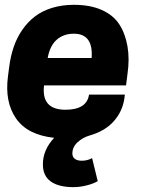

<svg xmlns="http://www.w3.org/2000/svg" viewBox="-20 -563 596 798"><path d="M503.9 -208H163.1Q150.9 -106.9 252 -106.9Q340.8 -106.9 350.1 -169.9H499L497.1 -154.8Q489.3 -100.1 452.9 -59.1Q416.5 -18.1 353 0Q324.2 8.3 302.5 28.1Q280.8 47.9 280.8 75.2Q280.8 89.4 291 97.2Q301.3 105 319.8 105Q343.3 105 362.8 94.2L386.2 189.9Q369.1 200.2 340.6 207.5Q312 214.8 285.2 214.8Q224.1 214.8 191.2 191.4Q158.2 168 158.2 120.1Q158.2 60.1 205.1 9.8Q94.2 -2 46.6 -70.8Q-1 -139.6 13.2 -246.1L18.1 -284.2Q23.9 -329.6 37.1 -368.2Q50.3 -406.7 72.8 -439.2Q95.2 -471.7 125.2 -494.6Q155.3 -517.6 196.5 -530.3Q237.8 -543 287.1 -543Q355 -543 403.1 -521.5Q451.2 -500 475.8 -461.9Q500.5 -423.8 509.8 -370.8Q519 -317.9 509.8 -254.9ZM287.1 -422.9Q243.7 -422.9 215.3 -397.5Q187 -372.1 178.2 -321.8H360.8Q368.2 -422.9 287.1 -422.9Z"/></svg>

Font: Cooper Hewitt
Style: Bold Italic
Weight: 712
Designer: Village Type and Design LLC
Foundry: Cooper Hewitt Smithsonian Design Museum
Version: 1.000